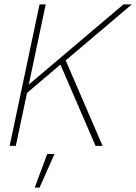

<svg xmlns="http://www.w3.org/2000/svg" viewBox="-20 -664 620 874"><path d="M24 0 160 -644H188L111 -279L542 -644H580L279 -389L447 0H415L255 -370L103 -241L52 0ZM138 190 195 37H228L160 190Z"/></svg>

Font: Kanit Thin
Style: Italic
Weight: 250
Italic angle: -12°
Designer: Katatrad Team
Foundry: CadsonDemak
Version: Version 2.000; ttfautohint (v1.8.3)